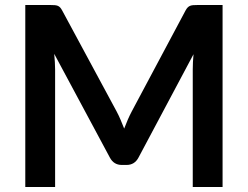

<svg xmlns="http://www.w3.org/2000/svg" viewBox="-20 -743 985 763"><path d="M864.5 -723V0H746V-467Q746 -495 749 -527.5L530.5 -117Q515 -87.5 483 -87.5H464Q432 -87.5 416.5 -117L195.5 -529Q197 -512.5 198 -496.5Q199 -480.5 199 -467V0H80.5V-723H182Q191 -723 197.5 -722.5Q204 -722 209.2 -720Q214.5 -718 218.8 -713.5Q223 -709 227 -701.5L443.5 -300Q452 -284 459.2 -267Q466.5 -250 473.5 -232Q480.5 -250.5 488 -267.8Q495.5 -285 504 -301L717.5 -701.5Q721.5 -709 726 -713.5Q730.5 -718 735.8 -720Q741 -722 747.5 -722.5Q754 -723 763 -723Z"/></svg>

Font: Lato
Style: Bold
Weight: 700
Designer: Lukasz Dziedzic with Adam Twardoch and Botio Nikoltchev
Foundry: tyPoland Lukasz Dziedzic
Version: Version 2.010; 2014-09-01; http://www.latofonts.com/; ttfaut